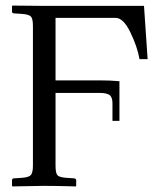

<svg xmlns="http://www.w3.org/2000/svg" viewBox="-20 -666 549 688"><path d="M496 -645 509 -454H480Q472 -499 447 -550.5Q422 -602 394 -602H179V-378H338Q375 -378 408 -375V-233H383V-296Q383 -318 372.5 -325.5Q362 -333 338 -333H179V-73Q179 -46 185.5 -38.5Q192 -31 215 -29L245 -27Q253 -26 253 -20V0L252 2Q182 0 137 0L25 2L23 0V-20Q23 -27 31 -27L61 -29Q85 -31 91.5 -40Q98 -49 98 -73V-572Q98 -599 91 -606.5Q84 -614 61 -616L31 -618Q23 -618 23 -625V-644L25 -646L129 -645Z"/></svg>

Font: Libertinus Sans
Style: Regular
Weight: 400
Designer: Philipp H. Poll
Foundry: Khaled Hosny
Version: Version 6.1